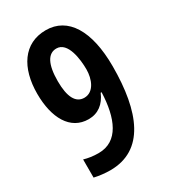

<svg xmlns="http://www.w3.org/2000/svg" viewBox="-180 -816 815 917"><g transform="rotate(-30 227.0 -357.0)"><path d="M412 -415C412 -612 342 -724 221 -724C98 -724 34 -623 34 -481C34 -348 86 -253 187 -253C239 -253 277 -282 299 -334H304C299 -194 256 -89 147 -89C117 -89 91 -93 67 -100V0C92 6 126 10 154 10C342 10 412 -164 412 -415ZM221 -623C284 -623 296 -519 296 -465C296 -412 273 -352 220 -352C173 -352 149 -397 149 -484C149 -578 175 -623 221 -623Z"/></g></svg>

Font: Noto Sans Georgian ExtraCondensed SemiBold
Style: Regular
Weight: 600
Width: 2
Designer: Monotype Design Team, Akaki Razmadze
Foundry: Google LLC
Version: Version 2.005